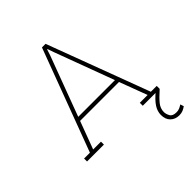

<svg xmlns="http://www.w3.org/2000/svg" viewBox="-247 -859 1213 1213"><g transform="rotate(-45 359.5 -252.5)"><path d="M26.9 0V-26.4H79.1L335 -710.9H367.2L623.5 -26.4H675.8V0H524.9V-26.4H594.7L524.9 -212.4H177.2L107.9 -26.4H177.7V0ZM187 -238.8H515.1L366.2 -639.2L352.5 -679.2H349.6L336.4 -639.2ZM646.5 206.5Q610.4 206.5 587.4 184.3Q564.5 162.1 564.5 122.1Q564.5 90.3 584 59.8Q603.5 29.3 650.4 -9.8L675.8 0Q632.3 38.6 611.6 64.7Q590.8 90.8 590.8 122.1Q590.8 140.1 601.6 160.2Q612.3 180.2 646.5 180.2Q662.1 180.2 674.1 175Q686 169.9 698.2 161.6L706.1 185.1Q694.3 193.8 679.7 200.2Q665 206.5 646.5 206.5Z"/></g></svg>

Font: Roboto Slab LO Thin
Style: Regular
Weight: 250
Designer: Google
Version: Version 2.00;September 28, 2018;FontCreator 11.5.0.2427 64-b